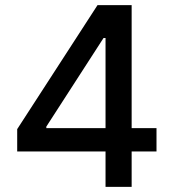

<svg xmlns="http://www.w3.org/2000/svg" viewBox="-20 -727 675 747"><path d="M46.9 -224.6 359.4 -707H492.2V-228.5H588.9V-137.7H492.2V0H390.6V-137.7H46.9ZM390.6 -228.5V-579.1H382.8L160.2 -234.4V-228.5Z"/></svg>

Font: WEMIX Pretendard Medium
Style: Regular
Weight: 500
Designer: Base glyphs from Inter by Rasmus Andersson; Hangeul glyphs from Noto Sans CJK(Source Han Sans) by Jang Soo-young and Kan
Foundry: Kil Hyung-jin
Version: Version 1.000